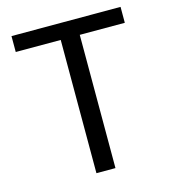

<svg xmlns="http://www.w3.org/2000/svg" viewBox="-109 -823 817 912"><g transform="rotate(-15 299.5 -366.5)"><path d="M252.6 0V-655.2H31.4V-733.4H567.7V-655.2H346.2V0Z"/></g></svg>

Font: Noto Sans TC
Style: Regular
Weight: 100
Designer: Ryoko NISHIZUKA 西塚涼子 (kana, bopomofo & ideographs); Paul D. Hunt (Latin, Greek & Cyrillic); Sandoll Communications 산돌커뮤니
Foundry: Adobe
Version: Version 2.004;hotconv 1.0.118;makeotfexe 2.5.65603